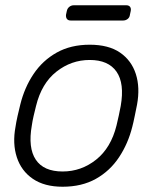

<svg xmlns="http://www.w3.org/2000/svg" viewBox="-20 -700 596 730"><path d="M218 10Q149 10 105 -20Q61 -50 44 -102Q27 -154 39 -218Q41 -233 47 -260Q53 -287 57 -302Q73 -367 107.5 -418.5Q142 -470 195.5 -500Q249 -530 321 -530Q393 -530 436.5 -500Q480 -470 496.5 -418.5Q513 -367 501 -302Q498 -287 492.5 -260Q487 -233 483 -218Q467 -154 432.5 -102Q398 -50 344.5 -20Q291 10 218 10ZM218 -48Q289 -48 345.5 -93Q402 -138 423 -223Q427 -238 431.5 -260Q436 -282 439 -297Q454 -383 423 -427.5Q392 -472 321 -472Q251 -472 194.5 -427.5Q138 -383 117 -297Q113 -282 108 -260Q103 -238 101 -223Q86 -138 116 -93Q146 -48 218 -48ZM249 -622Q239 -622 234.5 -628Q230 -634 231 -644L234 -658Q236 -668 243.5 -674Q251 -680 261 -680H460Q470 -680 474.5 -674Q479 -668 477 -658L474 -644Q473 -634 465.5 -628Q458 -622 448 -622Z"/></svg>

Font: Rubik Light
Style: Italic
Weight: 300
Italic angle: -12°
Designer: Hubert and Fischer
Foundry: Hubert and Fischer
Version: Version 2.300;gftools[0.9.30]